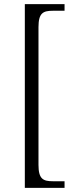

<svg xmlns="http://www.w3.org/2000/svg" viewBox="-20 -780 369 928"><path d="M100 128H292V96H236C189 96 166 86 166 17V-649C166 -718 189 -728 236 -728H292V-760H100Z"/></svg>

Font: Noto Serif Georgian Light
Style: Regular
Weight: 300
Designer: Monotype Design Team, Akaki Razmadze
Foundry: Google LLC
Version: Version 2.003